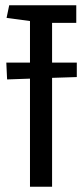

<svg xmlns="http://www.w3.org/2000/svg" viewBox="-20 -730 315 730"><path d="M94 -492V-650L5 -662L15 -710H270V-643H178V-492H272V-437L178 -434V-20H94V-431L7 -428L4 -492Z"/></svg>

Font: Bahiana
Style: Regular
Weight: 400
Designer: Pablo Cosgaya & Dani Raskovsky
Foundry: Pablo Cosgaya & Dani Raskovsky
Version: Version 1.005